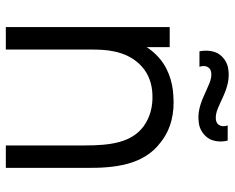

<svg xmlns="http://www.w3.org/2000/svg" viewBox="-93 -712 805 659"><g transform="rotate(90 309.5 -382.5)"><path d="M209.4 -664.6C203.1 -680.2 206.3 -703.1 231.3 -705.2C254.2 -707.3 276 -693.8 310.4 -679.2C338.5 -666.7 368.8 -657.3 402.1 -662.5C421.9 -664.6 443.8 -677.1 456.3 -697.9C466.7 -716.7 467.7 -741.7 462.5 -761.5H410.4C416.7 -745.8 413.5 -722.9 388.5 -720.8C364.6 -718.8 342.7 -732.3 309.4 -746.9C281.2 -759.4 251 -768.8 217.7 -763.5C197.9 -761.5 176 -749 163.5 -728.1C153.1 -709.4 152.1 -684.4 156.2 -664.6ZM468.8 -531.2C421.9 -568.8 364.6 -579.2 309.4 -575C259.4 -572.9 206.3 -555.2 168.8 -516.7C158.3 -506.3 149 -494.8 141.7 -483.3V-562.5H72.9V0H150V-289.6C150 -318.8 151 -345.8 156.2 -369.8C163.5 -408.3 181.2 -442.7 208.3 -466.7C233.3 -489.6 267.7 -502.1 304.2 -503.1C345.8 -505.2 383.3 -494.8 413.5 -472.9C469.8 -431.3 479.2 -358.3 479.2 -270.8V0H556.2V-272.9C557.3 -372.9 546.9 -472.9 468.8 -531.2Z"/></g></svg>

Font: Manrope3
Style: Regular
Weight: 400
Width: 4
Designer: Mikhail Sharanda
Foundry: Mikhail Sharanda
Version: Version 3.000;PS 003.000;hotconv 1.0.88;makeotf.lib2.5.64775